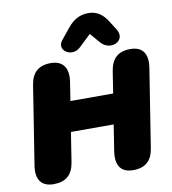

<svg xmlns="http://www.w3.org/2000/svg" viewBox="-98 -1011 991 1106"><g transform="rotate(-10 397.0 -458.0)"><path d="M127 10C198 10 238 -25 249 -97L276 -269H526L502 -116C490 -37 518 10 592 10C663 10 702 -25 713 -97L785 -554C798 -634 768 -680 695 -680C624 -680 585 -644 574 -573L554 -445H304L321 -554C333 -632 303 -680 230 -680C159 -680 119 -645 108 -573L36 -116C23 -36 53 10 127 10ZM410 -739 481 -806 530 -749C584 -686 682 -734 638 -804L606 -855C578 -900 544 -926 494 -926C444 -926 406 -906 372 -864L319 -799C274 -744 358 -690 410 -739Z"/></g></svg>

Font: SN Pro Black
Style: Italic
Weight: 900
Italic angle: -9°
Designer: Tobias Whetton
Foundry: Supernotes
Version: Version 1.001;Glyphs 3.2 (3249)